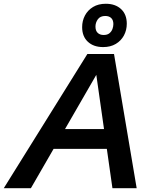

<svg xmlns="http://www.w3.org/2000/svg" viewBox="-73 -986 795 1006"><path d="M-53.2 0 384.8 -703.1H524.4L643.1 0H516.1L431.6 -593.8L88.9 0ZM170.9 -206.1 192.9 -309.6H554.2L532.2 -206.1ZM467.3 -739.3Q417.5 -739.3 387.5 -767.1Q357.4 -794.9 357.4 -843.8Q357.4 -877 372.1 -904.8Q386.7 -932.6 414.6 -949.5Q442.4 -966.3 481.4 -966.3Q531.2 -966.3 561.3 -938.5Q591.3 -910.6 591.3 -861.8Q591.3 -828.1 576.4 -800.3Q561.5 -772.5 533.7 -755.9Q505.9 -739.3 467.3 -739.3ZM470.2 -802.7Q489.7 -802.7 500.7 -812Q511.7 -821.3 516.4 -834.5Q521 -847.7 521 -859.9Q521 -880.4 509.8 -891.4Q498.5 -902.3 478.5 -902.3Q452.1 -902.3 439.7 -885Q427.2 -867.7 427.2 -846.7Q427.2 -825.2 438.7 -814Q450.2 -802.7 470.2 -802.7Z"/></svg>

Font: Schibsted Grotesk SemiBold
Style: Italic
Weight: 600
Italic angle: -12°
Designer: Bakken & Baeck AS, Henrik Kongsvoll
Foundry: Schibsted ASA
Version: Version 1.100;gftools[0.9.25]